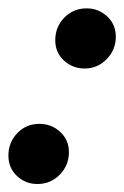

<svg xmlns="http://www.w3.org/2000/svg" viewBox="-36 -429 301 466"><path d="M169.4 -262.7Q140.1 -262.7 119.1 -282.2Q98.1 -301.8 98.1 -331.1Q98.1 -363.8 120.1 -386.2Q142.1 -408.7 174.3 -408.7Q203.1 -408.7 224.1 -389.2Q245.1 -369.6 245.1 -339.8Q245.1 -308.1 222.9 -285.4Q200.7 -262.7 169.4 -262.7ZM54.7 17.6Q25.9 17.6 5.1 -2Q-15.6 -21.5 -15.6 -51.3Q-15.6 -83.5 6.1 -106Q27.8 -128.4 59.6 -128.4Q88.9 -128.4 110.1 -108.9Q131.3 -89.4 131.3 -59.6Q131.3 -27.8 109.1 -5.1Q86.9 17.6 54.7 17.6Z"/></svg>

Font: Elstob 18pt Medium
Style: Italic
Weight: 500
Italic angle: -20°
Designer: Peter S. Baker
Version: Version 1.015